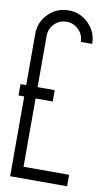

<svg xmlns="http://www.w3.org/2000/svg" viewBox="-98 -934 554 991"><g transform="rotate(10 179.0 -439.0)"><path d="M328.1 8.3H29.8V-409.7H0V-469.2H29.8V-737.8Q29.8 -799.8 73.5 -843.5Q117.2 -887.2 179.2 -887.2Q240.7 -887.2 284.4 -843.5Q328.1 -799.8 328.1 -737.8H268.6Q268.6 -774.9 242.2 -801.3Q215.8 -827.6 179.2 -827.6Q142.1 -827.6 115.7 -801.3Q89.4 -774.9 89.4 -737.8V-469.2H179.2V-409.7H89.4V-51.8H328.1Z"/></g></svg>

Font: Ignotum
Style: Regular
Weight: 400
Designer: GGBot
Version: 0.10